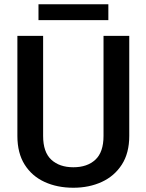

<svg xmlns="http://www.w3.org/2000/svg" viewBox="-20 -881 694 911"><path d="M471.2 -710.9H593.3V-235.8Q593.3 -154.8 558.1 -100.1Q522.9 -45.4 462.9 -17.8Q402.8 9.8 328.1 9.8Q251.5 9.8 191.4 -17.8Q131.3 -45.4 96.9 -100.1Q62.5 -154.8 62.5 -235.8V-710.9H184.6V-235.8Q184.6 -159.2 223.4 -123.3Q262.2 -87.4 328.1 -87.4Q394 -87.4 432.6 -123.3Q471.2 -159.2 471.2 -235.8ZM494.1 -860.8V-785.6H162.6V-860.8Z"/></svg>

Font: Vazirmatn RD Medium
Style: Regular
Weight: 500
Designer: Saber Rastikerdar
Foundry: Saber Rastikerdar
Version: Version 33.003